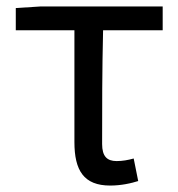

<svg xmlns="http://www.w3.org/2000/svg" viewBox="-20 -563 553 596"><path d="M322 13C356 13 387 6 409 -1L395 -71C377 -66 360 -63 342 -63C312 -63 297 -78 297 -116C297 -226 297 -346 300 -469H485V-543H107L29 -538V-469H211V-122C211 -34 240 13 322 13Z"/></svg>

Font: Source Han Sans CN Regular
Style: Regular
Weight: 400
Designer: Ryoko NISHIZUKA (kana & ideographs); Paul D. Hunt (Latin, Greek & Cyrillic); Wenlong ZHANG (bopomofo); Sandoll Communica
Foundry: Adobe Systems Incorporated
Version: Version 1.004;PS 1.004;hotconv 1.0.82;makeotf.lib2.5.63406